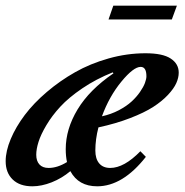

<svg xmlns="http://www.w3.org/2000/svg" viewBox="-28 -637 642 668"><path d="M349.6 -569.3 366.2 -617.2H587.4L569.8 -569.3ZM84.5 11.2Q40.5 11.2 16.1 -12.5Q-8.3 -36.1 -8.3 -76.2Q-8.3 -111.3 9.3 -153.3Q26.9 -195.3 58.1 -236.8Q89.4 -278.3 135 -317.1Q180.7 -356 233.2 -385.7Q285.6 -415.5 349.6 -433.6Q413.6 -451.7 478.5 -451.7Q538.1 -451.7 565.9 -433.3Q593.8 -415 593.8 -384.3Q593.8 -366.7 585.4 -347.9Q577.1 -329.1 556.4 -306.9Q535.6 -284.7 504.9 -264.9Q474.1 -245.1 424.8 -226.1Q375.5 -207 314.5 -193.8Q303.7 -152.3 303.7 -113.3Q303.7 -84.5 317.1 -68.6Q330.6 -52.7 355.5 -52.7Q403.8 -52.7 460.4 -110.8L479.5 -91.3Q398.9 11.2 310.1 11.2Q245.1 11.2 216.8 -41.5Q187 -16.6 151.9 -2.7Q116.7 11.2 84.5 11.2ZM461.4 -404.3Q436.5 -404.3 394.3 -353Q352.1 -301.8 326.7 -232.4Q358.4 -239.3 385.3 -253.4Q412.1 -267.6 429.4 -283.4Q446.8 -299.3 459 -316.9Q471.2 -334.5 476.3 -348.4Q481.4 -362.3 481.4 -371.6Q481.4 -404.3 461.4 -404.3ZM98.1 -98.6Q98.1 -77.1 109.1 -64.9Q120.1 -52.7 141.1 -52.7Q171.9 -52.7 205.1 -73.2Q200.7 -92.8 200.7 -118.2Q200.7 -188 241.9 -256.3Q283.2 -324.7 366.7 -381.8L364.3 -385.3Q305.7 -361.8 258.3 -329.6Q210.9 -297.4 181.9 -265.9Q152.8 -234.4 133.3 -201.4Q113.8 -168.5 106 -143.3Q98.1 -118.2 98.1 -98.6Z"/></svg>

Font: Elstob 10pt
Style: Bold Italic
Weight: 700
Italic angle: -20°
Designer: Peter S. Baker
Version: Version 1.015